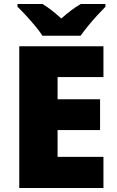

<svg xmlns="http://www.w3.org/2000/svg" viewBox="-20 -947 589 967"><path d="M501 0H77V-714H501V-559H270V-447H484V-292H270V-157H501ZM194 -767Q179 -790 156.5 -817Q134 -844 110.5 -869.5Q87 -895 68 -913V-927H194Q220 -911 241.5 -894Q263 -877 289 -854Q315 -877 338 -894.5Q361 -912 387 -927H511V-913Q494 -896 470.5 -870.5Q447 -845 424.5 -817.5Q402 -790 386 -767Z"/></svg>

Font: Noto Sans Syriac Western Black
Style: Regular
Weight: 900
Designer: Patrick Giasson and the Monotype Design Team
Foundry: Monotype Imaging Inc.
Version: Version 3.000; ttfautohint (v1.8.4.7-5d5b)